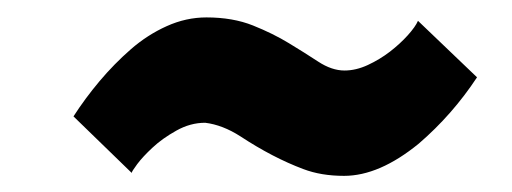

<svg xmlns="http://www.w3.org/2000/svg" viewBox="-20 -446 603 226"><path d="M385 -239Q358 -239 337 -247Q301 -260.5 263 -285.5Q242 -299 221.5 -301.5Q204 -301.5 187.5 -292.2Q171 -283 159.5 -272.2Q148 -261.5 141.5 -252.8Q135 -244 135 -242.5L66.5 -309Q80 -330 97.2 -350.5Q114.5 -371 134 -388Q153.5 -405 176.2 -415.2Q199 -425.5 223 -425.5Q254 -425.5 277.8 -416Q301.5 -406.5 320 -395.2Q338.5 -384 354.5 -373.5Q370.5 -363 385.5 -363Q399 -363 413 -369.5Q427 -376 439 -385.2Q451 -394.5 460 -404.5Q469 -414.5 472 -421.5L541.5 -355Q512.5 -311 473 -277Q426.5 -239 385 -239Z"/></svg>

Font: Lucymar Sans ExtraBold
Style: Italic
Weight: 800
Italic angle: -10°
Foundry: The League of Moveable Type (original font) / Main changes by Cristiano Sobral with portions from Mirco Monsees
Version: Version 2.00;August 30, 2020;FontCreator 13.0.0.2681 64-bit